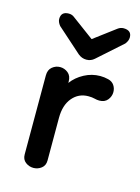

<svg xmlns="http://www.w3.org/2000/svg" viewBox="-79 -493 403 552"><g transform="rotate(15 122.5 -217.5)"><path d="M108 -148V-21Q108 -6 97.5 2Q87 10 74 10Q61 10 50.5 2Q40 -6 40 -21V-256Q40 -273 50.5 -281.5Q61 -290 74 -290Q87 -290 97.5 -281.5Q108 -273 108 -256V-252Q122 -271 144.5 -283Q167 -295 192 -295Q204 -295 216 -292Q228 -289 234 -280Q240 -271 240 -260Q240 -247 231.5 -236.5Q223 -226 207 -226Q200 -226 192.5 -228Q185 -230 174 -230Q145 -230 126.5 -208Q108 -186 108 -148ZM58 -445Q68 -445 75 -439L140 -391L204 -439Q212 -445 221 -445Q245 -445 245 -424Q245 -414 237 -404L164 -339Q154 -330 140.5 -330Q127 -330 116 -339L43 -404Q35 -414 35 -423Q35 -445 58 -445Z"/></g></svg>

Font: Dongle
Style: Regular
Weight: 400
Designer: Yanghee Ryu
Foundry: Yanghee Ryu
Version: Version 2.000